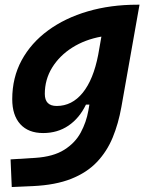

<svg xmlns="http://www.w3.org/2000/svg" viewBox="-20 -542 626 797"><path d="M28.8 234.4 23.9 119.6 126.5 113.3Q201.2 108.4 246.6 79.8Q292 51.3 315.2 8.1Q338.4 -35.2 346.7 -82.5L351.1 -107.9H336.9Q309.6 -51.3 264.2 -20.5Q218.8 10.3 159.2 10.3Q97.7 10.3 64.2 -26.6Q30.8 -63.5 30.8 -130.4Q30.8 -219.7 69.8 -291.7Q108.9 -363.8 179.4 -415.5Q250 -467.3 344.5 -494.9Q439 -522.5 549.8 -522.5H559.1L483.9 -98.1Q471.7 -29.3 447.8 28.8Q423.8 86.9 382.3 130.6Q340.8 174.3 275.9 200.2Q210.9 226.1 116.7 230.5ZM400.9 -390.1Q333 -377.9 280 -344.5Q227.1 -311 196.5 -261.5Q166 -211.9 166 -152.3Q166 -102.1 215.3 -102.1Q278.8 -102.1 323.2 -156.7Q367.7 -211.4 387.7 -314.9Z"/></svg>

Font: Cascadia Code PL
Style: Bold Italic
Weight: 700
Italic angle: -10°
Monospace: yes
Designer: Aaron Bell
Foundry: Saja Typeworks
Version: Version 2404.023; ttfautohint (v1.8.4)